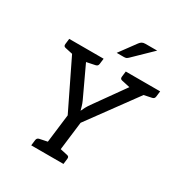

<svg xmlns="http://www.w3.org/2000/svg" viewBox="-211 -1086 1169 1238"><g transform="rotate(30 373.5 -467.5)"><path d="M273 0 308 -285 98 -717H183Q196 -717 202.5 -710.5Q209 -704 214 -694L344 -416Q352 -398 356.5 -382.5Q361 -367 365 -352Q372 -368 380.5 -383.5Q389 -399 401 -416L599 -694Q604 -702 613 -709.5Q622 -717 634 -717H720L404 -285L369 0ZM159 -663 166 -717H241L234 -663ZM554 -663 561 -717H662L655 -663ZM172 -717 151 -639 78 -655Q70 -657 67 -662Q64 -667 65 -676L70 -717ZM326 -717 321 -676Q320 -667 315.5 -662Q311 -657 302 -655L225 -639L224 -717ZM593 -717 572 -639 499 -655Q491 -657 488 -662Q485 -667 486 -676L491 -717ZM747 -717 742 -676Q741 -667 736.5 -662Q732 -657 723 -655L646 -639L645 -717ZM201 0 206 -41Q207 -50 211.5 -55Q216 -60 224 -62L301 -78L303 0ZM339 0 359 -78 432 -62Q441 -60 444 -55Q447 -50 446 -41L441 0ZM512 -935H599L466 -806Q458 -798 451.5 -795Q445 -792 433 -792H380L469 -913Q477 -924 486.5 -929.5Q496 -935 512 -935Z"/></g></svg>

Font: Aleo
Style: Italic
Weight: 400
Italic angle: -7°
Designer: Alessio Laiso
Foundry: Alessio Laiso
Version: Version 2.001;gftools[0.9.29]